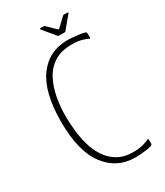

<svg xmlns="http://www.w3.org/2000/svg" viewBox="-201 -883 838 975"><g transform="rotate(-30 218.5 -396.0)"><path d="M399 -12Q399 -6 391 -2Q378 2 359 4.5Q340 7 322.5 8Q305 9 295 9Q188 9 123 -77Q58 -163 58 -335Q58 -508 120.5 -594Q183 -680 295 -680Q305 -680 322.5 -678.5Q340 -677 359 -674.5Q378 -672 391 -668Q396 -667 397.5 -664Q399 -661 399 -658V-636Q399 -628 394 -630Q384 -636 359.5 -643Q335 -650 300 -650Q239 -650 198.5 -624.5Q158 -599 135 -555.5Q112 -512 102 -458.5Q92 -405 92 -349Q92 -312 96.5 -267.5Q101 -223 113 -179.5Q125 -136 148.5 -100Q172 -64 209 -42Q246 -20 300 -20Q335 -20 359.5 -27Q384 -34 394 -40Q397 -42 398 -40Q399 -38 399 -34ZM267 -721Q263 -721 261 -724L202 -795Q201 -797 201.5 -799Q202 -801 205 -801H225Q230 -801 231 -798L279 -751Q283 -747 286 -751L336 -798Q338 -801 342 -801H363Q366 -801 367 -799Q368 -797 366 -795L307 -724Q306 -721 301 -721Z"/></g></svg>

Font: Glory Thin Thin
Style: Regular
Weight: 250
Version: Version 1.011